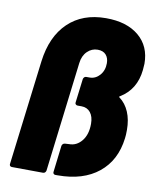

<svg xmlns="http://www.w3.org/2000/svg" viewBox="-81 -771 678 833"><g transform="rotate(10 258.5 -354.0)"><path d="M18 -13 75 -475Q89 -586 152.5 -647Q216 -708 319 -708Q411 -708 464 -663.5Q517 -619 517 -542Q517 -534 515 -514Q506 -427 437 -385Q431 -382 436 -379Q463 -359 477.5 -325Q492 -291 492 -246Q492 -222 490 -209Q478 -110 410 -55Q342 0 230 0H220Q215 0 212 -3.5Q209 -7 210 -12L224 -129Q225 -134 229 -137.5Q233 -141 238 -141L256 -142Q289 -142 311.5 -170Q334 -198 334 -245Q334 -277 319.5 -295Q305 -313 280 -313H263Q258 -313 254.5 -316.5Q251 -320 252 -325L265 -430Q266 -435 269.5 -438.5Q273 -442 278 -442H293Q319 -442 337.5 -463Q356 -484 356 -516Q356 -539 343.5 -553Q331 -567 307 -567Q281 -567 261.5 -548Q242 -529 238 -496L179 -12Q178 -7 174.5 -3.5Q171 0 166 0L28 -1Q23 -1 20 -4.5Q17 -8 18 -13Z"/></g></svg>

Font: Barlow Semi Condensed ExtraBold
Style: Italic
Weight: 800
Width: 4
Italic angle: -7°
Designer: Jeremy Tribby
Foundry: Tribby Type
Version: Version 1.408